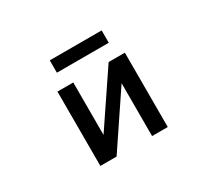

<svg xmlns="http://www.w3.org/2000/svg" viewBox="-138 -941 1277 1171"><g transform="rotate(-30 500.0 -355.0)"><path d="M319.3 -624V-710.9H684.6V-624ZM628.9 -371.1 378.9 1H264.6V-522.5H376V-153.3L625 -522.5H739.3V1H628.9Z"/></g></svg>

Font: GenEi Gothic M SemiBold
Style: Regular
Weight: 500
Designer: o_tamon (Modified); [Source Han Sans]
Ryoko NISHIZUKA  (kana & ideographs); Paul D. Hunt (Latin, Greek & Cyrillic); Wenl
Version: Version 1.1a;Original Version 1.004